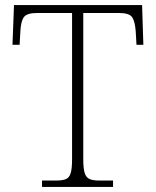

<svg xmlns="http://www.w3.org/2000/svg" viewBox="-20 -734 614 754"><path d="M145 0V-25H201Q225 -25 238.5 -30.5Q252 -36 257.5 -54Q263 -72 263 -108V-683H126Q86 -683 74 -667Q62 -651 60 -611L57 -558H29L35 -714H538L543 -558H516L513 -611Q510 -651 498.5 -667Q487 -683 447 -683H307V-109Q307 -73 312.5 -55Q318 -37 331.5 -31Q345 -25 369 -25H424V0Z"/></svg>

Font: Noto Rashi Hebrew ExtraLight
Style: Regular
Weight: 250
Version: Version 1.006